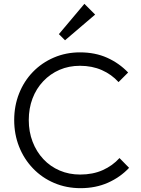

<svg xmlns="http://www.w3.org/2000/svg" viewBox="-20 -971 733 1001"><path d="M400 10Q326 10 262.5 -17Q199 -44 152 -93Q105 -142 79.5 -206.5Q54 -271 54 -345Q54 -419 79.5 -483.5Q105 -548 151.5 -596Q198 -644 261 -671Q324 -698 397 -698Q476 -698 538.5 -670Q601 -642 648 -593L598 -543Q562 -583 511 -605.5Q460 -628 397 -628Q339 -628 290.5 -607Q242 -586 205.5 -547.5Q169 -509 149.5 -457.5Q130 -406 130 -345Q130 -284 150 -232Q170 -180 206 -141.5Q242 -103 291 -82Q340 -61 398 -61Q464 -61 515.5 -84Q567 -107 603 -147L653 -96Q607 -47 543 -18.5Q479 10 400 10ZM319 -761 287 -793 420 -951 476 -895Z"/></svg>

Font: Outfit Thin Light
Style: Regular
Weight: 300
Version: Version 1.100;gftools[0.9.27]